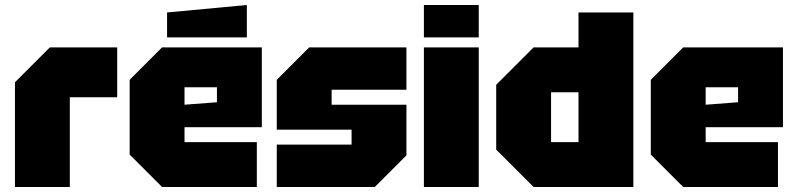

<svg xmlns="http://www.w3.org/2000/svg" viewBox="-20 -750 3190 770"><path d="M40 0V-420L180 -560H450V-360H260V0Z M500 -130V-430L630 -560H1030V-240H720V-180H1010V0H630ZM720 -330 850 -340V-400H720ZM650 -600V-700L970 -730V-600Z M1090 0V-170H1390V-230H1090V-430L1220 -560H1610V-390H1310V-330H1610V-127L1483 0Z M1680 0V-560H1900V0ZM1680 -600V-730H1900V-600Z M2520 -700V0H2120L1970 -150V-410L2120 -560H2300V-700ZM2190 -180H2300V-380H2190Z M2590 -130V-430L2720 -560H3120V-240H2810V-180H3100V0H2720ZM2810 -330 2940 -340V-400H2810Z"/></svg>

Font: Tektur Black
Style: Regular
Weight: 900
Designer: Adam Jagosz
Foundry: Adam Jagosz
Version: Version 1.005;gftools[0.9.30]